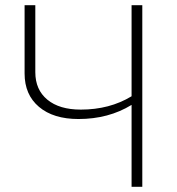

<svg xmlns="http://www.w3.org/2000/svg" viewBox="-20 -714 677 734"><path d="M280 -259Q184 -259 129 -305.5Q74 -352 74 -433V-694H115V-438Q115 -371 161 -333Q207 -295 289 -295Q399 -295 483 -346V-694H524V0H483V-313Q395 -259 280 -259Z"/></svg>

Font: Cantarell Light
Style: Regular
Weight: 300
Designer: Dave Crossland, Nikolaus Waxweiler, Florian Fecher, Jacques Le Bailly, Eben Sorkin, Alexei Vanyashin, Alexios Zavras, Em
Version: Version 0.303